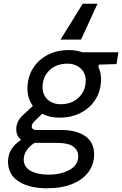

<svg xmlns="http://www.w3.org/2000/svg" viewBox="-20 -776 654 1028"><path d="M231 232Q137 232 80 195.5Q23 159 23 90Q23 51 41.5 22.5Q60 -6 93 -27Q67 -48 67 -84Q67 -103 74.5 -121Q82 -139 99 -156L156 -209Q127 -249 127 -301Q127 -361 155 -407.5Q183 -454 233 -481Q283 -508 350 -508Q389 -508 421 -496H614L604 -433L509 -430L507 -417Q521 -387 521 -352Q521 -293 493 -246.5Q465 -200 414.5 -173Q364 -146 297 -146Q270 -146 247.5 -151.5Q225 -157 206 -167L162 -124Q150 -112 150 -99Q150 -80 177 -80H308Q389 -80 436.5 -47Q484 -14 484 51Q484 102 455 143Q426 184 369.5 208Q313 232 231 232ZM305 -218Q365 -218 402 -254.5Q439 -291 439 -345Q439 -385 411.5 -410Q384 -435 341 -435Q281 -435 244.5 -399.5Q208 -364 208 -310Q208 -268 235 -243Q262 -218 305 -218ZM107 78Q107 118 143.5 138.5Q180 159 240 159Q308 159 353.5 133Q399 107 399 60Q399 30 373.5 9.5Q348 -11 281 -11H165Q138 6 122.5 29Q107 52 107 78ZM304 -564 423 -756H502L414 -564Z"/></svg>

Font: DM Mono
Style: Italic
Weight: 400
Italic angle: -10°
Designer: Colophon Foundry
Foundry: Colophon Foundry
Version: Version 1.000; ttfautohint (v1.8.2.53-6de2)